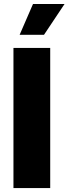

<svg xmlns="http://www.w3.org/2000/svg" viewBox="-20 -949 346 969"><path d="M233.4 0H47.9V-707H233.4ZM146.5 -928.7H305.7L202.1 -773.4H79.1Z"/></svg>

Font: Pretendard JP Black
Style: Regular
Weight: 900
Designer: Base glyphs from Inter by Rasmus Andersson; Hangeul glyphs from Noto Sans CJK(Source Han Sans) by Jang Soo-young and Kan
Foundry: Kil Hyung-jin
Version: Version 1.309